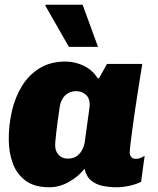

<svg xmlns="http://www.w3.org/2000/svg" viewBox="-20 -781 668 811"><path d="M188 10Q126 10 88.5 -17.5Q51 -45 34 -91Q17 -137 17 -193Q17 -254 30.5 -312.5Q44 -371 73 -418Q102 -465 147.5 -493Q193 -521 257 -521Q297 -521 334 -503Q371 -485 393 -450H398L432 -511H581Q573 -461 565 -411.5Q557 -362 550.5 -316.5Q544 -271 539 -234Q534 -197 531 -172Q528 -147 528 -137Q528 -126 534 -118Q540 -110 554 -110Q564 -110 573.5 -114Q583 -118 591 -123L576 -13Q554 -2 525.5 4Q497 10 473 10Q443 10 415 4.5Q387 -1 366 -17.5Q345 -34 337 -68Q311 -35 271 -12.5Q231 10 188 10ZM266 -111Q288 -111 302.5 -120.5Q317 -130 326 -146Q335 -162 338 -181Q349 -263 354 -297.5Q359 -332 359 -338Q359 -367 342 -381.5Q325 -396 302 -396Q284 -396 269 -388Q254 -380 244.5 -364.5Q235 -349 232 -328Q222 -261 217.5 -220Q213 -179 213 -168Q213 -142 228 -126.5Q243 -111 266 -111ZM271 -583 171 -758 174 -761H329L394 -583Z"/></svg>

Font: Chivo Medium Black
Style: Italic
Weight: 900
Italic angle: -8.05°
Version: Version 2.002